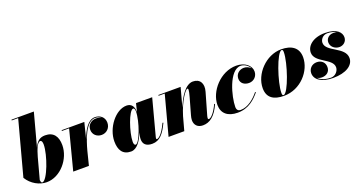

<svg xmlns="http://www.w3.org/2000/svg" viewBox="-42 -1399 3864 2059"><g transform="rotate(-20 1890.5 -370.0)"><path d="M176.5 -741 10 -120C60 -37 149.5 10 230.5 10C389.5 10 522.5 -151.5 522.5 -307.5C522.5 -405.5 480 -469 383 -469C318.5 -469 284 -434.5 257.5 -373.5L358.5 -750H103V-741ZM167 -38.5 231.5 -278C253.5 -355 281 -429 314.5 -429C329.5 -429 337 -411 337 -381.5C337 -264.5 241.5 -4 184.5 -4C172 -4 168 -23.5 167 -38.5Z M652 -451 535 0H714L753.5 -157C785.5 -277.5 847 -460.5 951 -460.5C979.5 -460.5 1004 -452 1021.5 -436.5C1004.5 -447 982.5 -452.5 959 -452.5C904.5 -452.5 859.5 -415 859.5 -358.5C859.5 -303.5 902.5 -265 957.5 -265C1015.5 -265 1059 -309.5 1059 -368.5C1059 -430.5 1012 -469.5 951.5 -469.5C873 -469.5 819.5 -377.5 783.5 -278.5L829 -460H570V-451Z M1395.5 -371C1395.5 -431 1367.5 -470 1313.5 -470C1185.5 -470 1060 -305.5 1060 -152.5C1060 -55 1098 10 1193.5 10C1262 10 1312 -66.5 1345 -152L1336 -110C1334.5 -103 1333 -93 1333 -77.5C1333 -24.5 1363.5 10 1435 10C1522.5 10 1571.5 -53 1623 -162L1614 -165C1553.5 -34.5 1510 -20.5 1499 -20.5C1494 -20.5 1491 -24 1491 -29C1491 -33.5 1491.5 -38 1493 -43.5L1603.5 -460H1419L1395 -362C1395 -365.5 1395.5 -368.5 1395.5 -371ZM1388 -376C1388 -263 1307 -42.5 1264 -42.5C1249 -42.5 1243.5 -60 1243.5 -82.5C1243.5 -187.5 1321.5 -415.5 1369.5 -415.5C1380.5 -415.5 1388 -402.5 1388 -376Z M1743.5 -451 1623 0H1802.5L1845 -156C1893 -316 1969 -417 1989 -417C2000 -417 2003 -402 1981.5 -324L1928.5 -137C1923.5 -120.5 1919 -97.5 1919 -82C1919 -29 1951.5 10 2013.5 10C2090 10 2157 -36 2212.5 -162L2203.5 -165C2164.5 -79.5 2120 -32 2095.5 -32C2089 -32 2085.5 -35.5 2085.5 -47C2085.5 -52 2087.5 -62 2089 -67L2161.5 -319.5C2187.5 -409.5 2148.5 -469.5 2070 -469.5C1987 -469.5 1916 -361.5 1869 -243L1928 -460H1673.5V-451Z M2667 -129.5 2659.5 -135C2609.5 -72.5 2533.5 -7 2450.5 -7C2424 -7 2405 -21 2405 -57C2405 -170 2476.5 -452.5 2609 -452.5C2644.5 -452.5 2691 -427.5 2711.5 -387.5C2692.5 -408 2661 -420.5 2634 -420.5C2580.5 -420.5 2539 -382.5 2539 -330C2539 -275 2583.5 -248 2633.5 -248C2687.5 -248 2730 -289.5 2730 -345C2730 -414 2661 -470 2564 -470C2383 -470 2232.5 -296 2232.5 -142C2232.5 -45 2298 10 2411 10C2537 10 2612.5 -64 2667 -129.5Z M2938.5 10C3129.5 10 3271.5 -155 3271.5 -310C3271.5 -420 3194 -470 3078 -470C2902 -470 2750 -304.5 2750 -144.5C2750 -34.5 2822.5 10 2938.5 10ZM2935.5 1C2924.5 1 2921 -10 2921 -29C2921 -148 3027 -461 3081 -461C3092 -461 3095.5 -450 3095.5 -431C3095.5 -312 2989.5 1 2935.5 1Z M3736 -132C3736 -260 3518.5 -278.5 3518.5 -383.5C3518.5 -417 3547 -462.5 3603 -462.5C3643 -462.5 3676 -453 3701 -438C3690 -441.5 3678 -443.5 3666 -443.5C3613.5 -443.5 3579 -409.5 3579 -366.5C3579 -314 3626.5 -278.5 3676 -278.5C3719.5 -278.5 3761 -309.5 3761 -360.5C3761 -412.5 3716 -474 3578 -474C3445 -474 3365 -406 3365 -327C3365 -211 3567 -190 3567 -88C3567 -47 3529.5 -1 3479 -1C3419.5 -1 3364 -19.5 3333 -52.5C3348.5 -42.5 3368 -37 3388.5 -37C3438.5 -37 3480.5 -66 3480.5 -121.5C3480.5 -176 3441.5 -209.5 3389 -209.5C3332.5 -209.5 3294 -168 3294 -117.5C3294 -43 3370.5 10 3499.5 10C3646 10 3736 -48 3736 -132Z"/></g></svg>

Font: Bodoni* 24pt Fatface
Style: Italic
Weight: 900
Italic angle: -13°
Version: Version 2.3